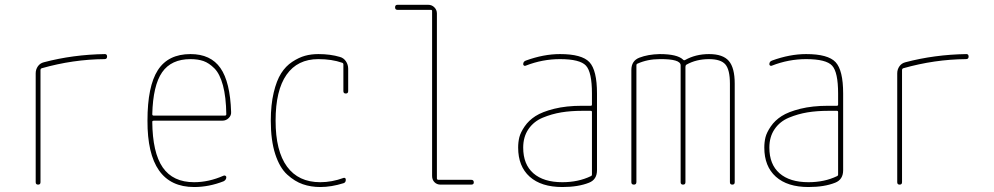

<svg xmlns="http://www.w3.org/2000/svg" viewBox="-20 -750 4040 780"><path d="M125 -9.8V-452.1Q125 -467.8 133.8 -480.5Q142.6 -493.2 158.2 -497.1Q276.4 -528.3 406.2 -530.3Q415 -530.3 415 -520Q415 -509.8 404.3 -509.8Q276.4 -508.8 149.4 -472.7Q145.5 -471.7 144.5 -466.8V-9.8Q144.5 0 134.8 0Q125 0 125 -9.8Z M753.9 -509.8Q675.8 -509.8 638.7 -456.5Q601.6 -403.3 598.6 -286.1Q598.6 -280.3 604.5 -280.3H893.6Q898.4 -280.3 899.4 -285.2Q898.4 -356.4 885.7 -403.3Q873 -450.2 851.1 -472.2Q829.1 -494.1 806.6 -502Q784.2 -509.8 753.9 -509.8ZM768.6 9.8Q578.1 9.8 579.1 -259.8Q579.1 -399.4 621.1 -464.8Q663.1 -530.3 753.9 -530.3Q835.9 -530.3 875.5 -473.6Q915 -417 918.9 -294.9Q919.9 -281.2 909.2 -270.5Q898.4 -259.8 883.8 -259.8H604.5Q599.6 -259.8 598.6 -255.9Q599.6 -129.9 641.1 -69.8Q682.6 -9.8 768.6 -9.8Q828.1 -9.8 887.7 -36.1Q891.6 -38.1 895.5 -36.1Q899.4 -34.2 899.4 -30.3Q899.4 -19.5 888.7 -13.7Q829.1 9.8 768.6 9.8Z M1281.2 9.8Q1243.2 9.8 1210.4 -1.5Q1177.7 -12.7 1147 -40.5Q1116.2 -68.4 1098.1 -124Q1080.1 -179.7 1080.1 -259.8Q1080.1 -324.2 1091.8 -373.5Q1103.5 -422.9 1122.1 -452.1Q1140.6 -481.4 1167.5 -499Q1194.3 -516.6 1219.2 -523.4Q1244.1 -530.3 1273.4 -530.3Q1322.3 -530.3 1361.3 -518.6Q1376 -514.6 1385.3 -501Q1394.5 -487.3 1394.5 -470.7V-379.9Q1394.5 -370.1 1384.8 -370.1Q1375 -370.1 1375 -379.9V-488.3Q1375 -493.2 1370.1 -495.1Q1328.1 -509.8 1273.4 -509.8Q1188.5 -509.8 1144 -446.3Q1099.6 -382.8 1099.6 -259.8Q1099.6 -136.7 1146 -73.2Q1192.4 -9.8 1281.2 -9.8Q1328.1 -9.8 1376 -27.3Q1379.9 -28.3 1382.3 -26.4Q1384.8 -24.4 1384.8 -19.5Q1384.8 -8.8 1376 -5.9Q1326.2 9.8 1281.2 9.8Z M1594.7 -710Q1585 -710 1585 -720.2Q1585 -730.5 1594.7 -730.5H1719.7Q1734.4 -730.5 1744.6 -720.2Q1754.9 -710 1754.9 -695.3V-25.4Q1754.9 -20.5 1759.8 -19.5H1894.5Q1904.3 -19.5 1904.8 -9.8Q1905.3 0 1894.5 0H1769.5Q1754.9 0 1745.1 -9.8Q1735.4 -19.5 1735.4 -35.2V-705.1Q1735.4 -710 1730.5 -710Z M2384.8 -41V-294.9Q2384.8 -299.8 2379.9 -299.8H2344.7Q2298.8 -299.8 2260.3 -293.5Q2221.7 -287.1 2185.1 -272Q2148.4 -256.8 2127 -225.6Q2105.5 -194.3 2105.5 -150.4Q2105.5 -82 2147 -45.9Q2188.5 -9.8 2264.6 -9.8Q2329.1 -9.8 2379.9 -34.2Q2384.8 -36.1 2384.8 -41ZM2379.9 -320.3Q2384.8 -320.3 2384.8 -325.2V-370.1Q2384.8 -457 2360.4 -483.4Q2335.9 -509.8 2254.9 -509.8Q2183.6 -509.8 2116.2 -483.4Q2112.3 -481.4 2108.9 -483.4Q2105.5 -485.4 2105.5 -489.3Q2105.5 -500 2116.2 -503.9Q2188.5 -530.3 2254.9 -530.3Q2343.8 -530.3 2374.5 -497.6Q2405.3 -464.8 2405.3 -370.1V-58.6Q2405.3 -20.5 2373 -7.8Q2329.1 9.8 2264.6 9.8Q2178.7 9.8 2131.8 -32.2Q2085 -74.2 2085 -150.4Q2085 -172.9 2089.8 -192.4Q2094.7 -211.9 2111.3 -236.3Q2127.9 -260.7 2155.3 -278.3Q2182.6 -295.9 2231.4 -308.1Q2280.3 -320.3 2344.7 -320.3Z M2544.9 -9.8V-465.8Q2544.9 -502.9 2577.1 -515.6Q2612.3 -529.3 2660.2 -530.3Q2731.4 -530.3 2754.9 -507.8Q2757.8 -503.9 2762.7 -505.9Q2805.7 -530.3 2860.4 -530.3Q2917 -530.3 2940.9 -502.4Q2964.8 -474.6 2964.8 -410.2V-9.8Q2964.8 0 2955.1 0Q2945.3 0 2945.3 -9.8V-410.2Q2945.3 -466.8 2926.8 -488.3Q2908.2 -509.8 2860.4 -509.8Q2808.6 -509.8 2768.6 -487.3Q2764.6 -484.4 2764.6 -478.5V-9.8Q2764.6 0 2754.9 0Q2745.1 0 2745.1 -9.8V-484.4Q2745.1 -510.7 2660.2 -509.8Q2610.4 -509.8 2569.3 -491.2Q2565.4 -490.2 2565.4 -484.4V-10.7Q2565.4 0 2555.2 0Q2544.9 0 2544.9 -9.8Z M3384.8 -41V-294.9Q3384.8 -299.8 3379.9 -299.8H3344.7Q3298.8 -299.8 3260.3 -293.5Q3221.7 -287.1 3185.1 -272Q3148.4 -256.8 3127 -225.6Q3105.5 -194.3 3105.5 -150.4Q3105.5 -82 3147 -45.9Q3188.5 -9.8 3264.6 -9.8Q3329.1 -9.8 3379.9 -34.2Q3384.8 -36.1 3384.8 -41ZM3379.9 -320.3Q3384.8 -320.3 3384.8 -325.2V-370.1Q3384.8 -457 3360.4 -483.4Q3335.9 -509.8 3254.9 -509.8Q3183.6 -509.8 3116.2 -483.4Q3112.3 -481.4 3108.9 -483.4Q3105.5 -485.4 3105.5 -489.3Q3105.5 -500 3116.2 -503.9Q3188.5 -530.3 3254.9 -530.3Q3343.8 -530.3 3374.5 -497.6Q3405.3 -464.8 3405.3 -370.1V-58.6Q3405.3 -20.5 3373 -7.8Q3329.1 9.8 3264.6 9.8Q3178.7 9.8 3131.8 -32.2Q3085 -74.2 3085 -150.4Q3085 -172.9 3089.8 -192.4Q3094.7 -211.9 3111.3 -236.3Q3127.9 -260.7 3155.3 -278.3Q3182.6 -295.9 3231.4 -308.1Q3280.3 -320.3 3344.7 -320.3Z M3625 -9.8V-452.1Q3625 -467.8 3633.8 -480.5Q3642.6 -493.2 3658.2 -497.1Q3776.4 -528.3 3906.2 -530.3Q3915 -530.3 3915 -520Q3915 -509.8 3904.3 -509.8Q3776.4 -508.8 3649.4 -472.7Q3645.5 -471.7 3644.5 -466.8V-9.8Q3644.5 0 3634.8 0Q3625 0 3625 -9.8Z"/></svg>

Font: Rounded-X Mgen+ 1mn thin
Style: Regular
Weight: 100
Designer: [Source Han Sans]
Ryoko NISHIZUKA  (kana & ideographs); Paul D. Hunt (Latin, Greek & Cyrillic); Wenlong ZHANG  (bopomofo
Version: Version 1.059.20150602